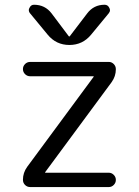

<svg xmlns="http://www.w3.org/2000/svg" viewBox="-20 -799 575 797"><path d="M105.5 -542H431.6Q443.4 -542 452.1 -533.2Q460.9 -524.4 460.9 -511.7Q460.9 -482.4 443.4 -458L168 -85Q167 -84 167 -83Q167 -82 168 -82H431.6Q443.4 -82 452.1 -73.2Q460.9 -64.5 460.9 -52.2Q460.9 -40 452.1 -31.2Q443.4 -22.5 431.6 -22.5H105.5Q92.8 -22.5 84 -31.2Q75.2 -40 75.2 -52.7Q75.2 -82 92.8 -106.4L368.2 -479.5Q369.1 -480.5 369.1 -481.4Q369.1 -482.4 368.2 -482.4H105.5Q92.8 -482.4 84 -491.2Q75.2 -500 75.2 -512.2Q75.2 -524.4 84 -533.2Q92.8 -542 105.5 -542ZM341.8 -743.2Q369.1 -779.3 414.1 -779.3Q427.7 -779.3 433.6 -766.6Q436.5 -761.7 436.5 -756.8Q436.5 -750 431.6 -744.1L358.4 -655.3Q323.2 -612.3 268.1 -612.3Q212.9 -612.3 177.7 -655.3L104.5 -744.1Q99.6 -750 99.6 -757.8Q99.6 -761.7 102.5 -766.6Q108.4 -779.3 121.1 -779.3Q167 -779.3 194.3 -743.2L265.6 -648.4Q266.6 -647.5 267.6 -647.5Q268.6 -647.5 269.5 -648.4Z"/></svg>

Font: Gen Jyuu Gothic P Normal
Style: Regular
Weight: 300
Designer: [Source Han Sans]
Ryoko NISHIZUKA  (kana & ideographs); Paul D. Hunt (Latin, Greek & Cyrillic); Wenlong ZHANG  (bopomofo
Version: Version 1.002.20150607